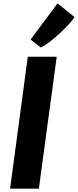

<svg xmlns="http://www.w3.org/2000/svg" viewBox="-20 -1141 470 1161"><path d="M41 0 148 -798H323L215 0ZM226 -854 165 -902 328 -1121 430 -1038Q424.5 -1026.5 406.8 -1006Q389 -985.5 364.2 -961.5Q339.5 -937.5 313.2 -914.8Q287 -892 263.8 -875.5Q240.5 -859 226 -854Z"/></svg>

Font: Merriweather Sans ExtraBold
Style: Italic
Weight: 800
Italic angle: -7.5°
Designer: Eben Sorkin
Foundry: Eben Sorkin
Version: Version 2.001; ttfautohint (v1.8.3)